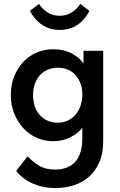

<svg xmlns="http://www.w3.org/2000/svg" viewBox="-20 -709 609 975"><path d="M249 8Q207 8 168.5 -8.5Q130 -25 100.5 -56Q71 -87 53 -130Q35 -173 35 -226Q35 -279 52.5 -322Q70 -365 99 -395.5Q128 -426 167 -442.5Q206 -459 249 -459Q303 -459 343.5 -438Q384 -417 404 -386V-451H504V9Q504 69 485 113.5Q466 158 433 187.5Q400 217 355.5 231.5Q311 246 261 246Q200 246 148.5 224Q97 202 62 159L120 85Q148 114 179.5 133Q211 152 259 152Q328 152 363 111.5Q398 71 398 -6V-60Q374 -30 335.5 -11Q297 8 249 8ZM273 -86Q301 -86 323.5 -96.5Q346 -107 362 -125Q378 -143 387 -167Q396 -191 398 -218V-237Q396 -291 363 -328Q330 -365 273 -365Q247 -365 224.5 -356Q202 -347 185 -329.5Q168 -312 158 -286Q148 -260 148 -226Q148 -162 183 -124Q218 -86 273 -86ZM283 -557Q232 -557 193.5 -583Q155 -609 132 -654L178 -689Q195 -663 221.5 -646Q248 -629 283 -629Q318 -629 344.5 -646Q371 -663 388 -689L434 -654Q412 -609 373.5 -583Q335 -557 283 -557Z"/></svg>

Font: Tilda Sans Semibold
Style: Regular
Weight: 600
Designer: ParaType Ltd
Foundry: ParaType Ltd
Version: Version 1.009